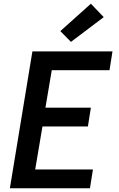

<svg xmlns="http://www.w3.org/2000/svg" viewBox="-20 -1011 640 1031"><path d="M33 0 154 -735H584L568 -634H258L224 -433H468L452 -332H208L169 -101H479L463 0ZM361 -786 304 -844 468 -991 537 -919Z"/></svg>

Font: Iosevka Extended Oblique
Style: Bold
Weight: 700
Width: 7
Italic angle: -9°
Monospace: yes
Designer: Belleve Invis
Foundry: Belleve Invis
Version: Version 32.5.0; ttfautohint (v1.8.4)